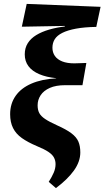

<svg xmlns="http://www.w3.org/2000/svg" viewBox="-20 -751 536 985"><path d="M267 214 230 182Q246 157 255.5 135Q265 113 265 91Q265 73 257 57.5Q249 42 228 28Q207 14 168 -2Q123 -21 92.5 -42.5Q62 -64 47 -94Q32 -124 32 -165Q32 -219 60 -259Q88 -299 141 -322Q194 -345 268 -349V-350Q218 -355 181.5 -370.5Q145 -386 126 -411.5Q107 -437 107 -472Q107 -505 122.5 -529.5Q138 -554 166 -571Q194 -588 231.5 -599Q269 -610 312 -615L313 -618L92 -614L117 -731L496 -716L474 -613Q413 -612 370 -604Q327 -596 300 -582.5Q273 -569 261 -550Q249 -531 249 -506Q249 -482 261.5 -464Q274 -446 299 -436Q324 -426 361 -426Q380 -426 394 -427Q408 -428 423 -428L403 -314H314Q267 -314 235.5 -300Q204 -286 188.5 -262.5Q173 -239 173 -211Q173 -187 181.5 -171Q190 -155 211.5 -140.5Q233 -126 273 -108Q320 -87 346 -67.5Q372 -48 382 -25Q392 -2 392 31Q392 78 359.5 123.5Q327 169 267 214Z"/></svg>

Font: Source Serif 4
Style: Bold Italic
Weight: 700
Italic angle: -12°
Designer: Frank Grießhammer
Foundry: Adobe Systems Incorporated
Version: Version 4.004;hotconv 1.0.116;makeotfexe 2.5.65601